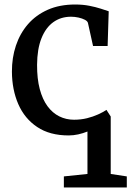

<svg xmlns="http://www.w3.org/2000/svg" viewBox="-20 -590 583 852"><path d="M263.4 242V192.8L368.1 181.9V-6.4Q348.6 1.5 327.2 6.3Q305.8 11 284.8 11Q200.8 11 145 -26.4Q89.2 -63.7 61.2 -127.9Q33.3 -192 32.9 -271.9Q32.6 -333.7 50.6 -387.6Q68.6 -441.6 104.1 -482.6Q139.6 -523.5 192.2 -546.8Q244.7 -570 313.5 -570Q347.5 -570 376.2 -564.4Q404.8 -558.8 426.7 -551.7Q448.6 -544.6 462.4 -540L457.6 -385.9H392.9L370.4 -487.5Q368.8 -495.8 356.9 -502.1Q345 -508.4 328.4 -512.1Q311.8 -515.8 295.1 -515.8Q250.1 -515.8 216.4 -491.6Q182.8 -467.3 163.9 -419.9Q145 -372.5 144.5 -302.4Q144.2 -240.7 156.4 -194.7Q168.7 -148.7 190.8 -118.7Q212.9 -88.7 243 -73.7Q273.2 -58.7 308.3 -58.7Q338.9 -58.7 366.1 -65.4Q393.2 -72.2 415.2 -82.2Q437.2 -92.2 452.4 -102.4L471.3 -73V181.9L542.7 192.8V242Z"/></svg>

Font: Merriweather Light
Style: Regular
Weight: 300
Designer: Eben Sorkin
Foundry: Eben Sorkin
Version: Version 2.100